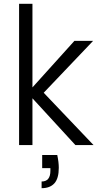

<svg xmlns="http://www.w3.org/2000/svg" viewBox="-20 -760 520 1006"><path d="M470 0H375L150 -245V0H80V-740H150V-302L370 -546H468L209 -274ZM280 52Q288 90 288 119Q288 175 265 200.5Q242 226 198 226V191Q244 191 244 135V121H201V52Z"/></svg>

Font: Poppins-Tabular Light
Style: Regular
Weight: 300
Designer: Ninad Kale (Devanagari), Jonny Pinhorn (Latin)
Foundry: Indian Type Foundry
Version: Version 4.004